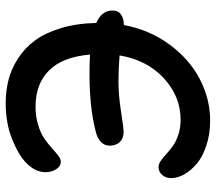

<svg xmlns="http://www.w3.org/2000/svg" viewBox="-62 -651 760 676"><g transform="rotate(-90 318.0 -313.0)"><path d="M231.9 46.9Q184.1 46.9 144 33.7Q104 20.5 79.8 0Q55.7 -20.5 42.2 -44.2Q28.8 -67.9 28.8 -90.8Q28.8 -108.9 40 -121.8Q51.3 -134.8 67.9 -134.8Q78.6 -134.8 90.1 -126.7Q101.6 -118.7 114 -107.2Q126.5 -95.7 141.8 -84.5Q157.2 -73.2 181.4 -65.2Q205.6 -57.1 234.9 -57.1Q315.9 -57.1 380.1 -115.7Q444.3 -174.3 460.9 -272Q415 -275.9 371.1 -275.9Q320.3 -275.9 262.7 -266.8Q205.1 -257.8 191.9 -257.8Q168 -257.8 155.5 -271.7Q143.1 -285.6 143.1 -307.1Q143.1 -324.2 155.8 -337.2Q168.5 -350.1 192.9 -356Q278.3 -377.9 393.1 -377.9Q441.9 -377.9 463.9 -376Q455.6 -472.7 408 -520.3Q360.4 -567.9 280.8 -567.9Q245.6 -567.9 216.1 -558.8Q186.5 -549.8 167.7 -536.6Q148.9 -523.4 134.5 -510.3Q120.1 -497.1 108.2 -488Q96.2 -479 86.9 -479Q70.3 -479 60.1 -495.4Q49.8 -511.7 49.8 -533.2Q49.8 -569.3 83 -601.1Q108.9 -627 165 -649.9Q221.2 -672.9 293 -672.9Q335.9 -672.9 374.5 -663.1Q413.1 -653.3 449.7 -629.9Q486.3 -606.4 512.9 -570.8Q539.6 -535.2 556.6 -479.5Q573.7 -423.8 575.2 -354Q619.1 -335 619.1 -296.9Q619.1 -276.4 604.5 -266.6Q589.8 -256.8 567.9 -256.8Q550.8 -165.5 498.5 -95.2Q446.3 -24.9 376.5 11Q306.6 46.9 231.9 46.9Z"/></g></svg>

Font: Shantell Sans Bouncy
Style: Regular
Weight: 500
Designer: Stephen Nixon, Anya Danilova, Shantell Martin
Foundry: Arrow Type
Version: Version 1.006;[9816181b4]